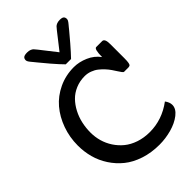

<svg xmlns="http://www.w3.org/2000/svg" viewBox="-298 -1128 1249 1249"><g transform="rotate(-45 326.0 -504.0)"><path d="M381.3 -788.1H332.5Q304.2 -816.4 264.9 -862.3Q225.6 -908.2 209.5 -928.7Q203.6 -936 196 -945.3Q188.5 -954.6 184.1 -959.7Q179.7 -964.8 175.3 -970.9Q170.9 -977.1 168.9 -981.7Q167 -986.3 167 -990.7Q167 -1006.3 176.5 -1013.4Q186 -1020.5 209.5 -1020.5Q225.6 -1020.5 236.8 -1015.9Q248 -1011.2 253.7 -1005.4Q259.3 -999.5 271 -984.9L359.4 -872.1L447.8 -984.9Q459.5 -999.5 465.1 -1005.4Q470.7 -1011.2 481.9 -1015.9Q493.2 -1020.5 509.3 -1020.5Q530.3 -1020.5 538.6 -1013.4Q546.9 -1006.3 546.9 -990.7Q546.9 -986.3 544.9 -981.7Q543 -977.1 538.6 -970.9Q534.2 -964.8 529.8 -959.7Q525.4 -954.6 517.8 -945.3Q510.3 -936 504.4 -928.7Q489.3 -909.7 449.2 -863.3Q409.2 -816.9 381.3 -788.1ZM606.9 -485.4H566.4Q562 -485.4 555.2 -494.4Q548.3 -503.4 539.3 -517.6Q530.3 -531.7 518.6 -549.1Q506.8 -566.4 491 -583.5Q475.1 -600.6 457.3 -614.7Q439.5 -628.9 415.3 -637.9Q391.1 -647 365.2 -647Q319.8 -647 281.2 -630.6Q242.7 -614.3 215.8 -586.7Q189 -559.1 169.7 -522.2Q150.4 -485.4 141.4 -444.3Q132.3 -403.3 132.3 -360.4Q132.3 -319.3 143.3 -280.5Q154.3 -241.7 177 -207Q199.7 -172.4 231.7 -146.2Q263.7 -120.1 309.1 -104.7Q354.5 -89.4 407.7 -89.4Q521.5 -89.4 617.7 -161.1Q636.7 -135.7 636.7 -111.3Q636.7 -76.2 598.9 -46.6Q561 -17.1 505.9 -2Q450.7 13.2 394.5 13.2Q319.3 13.2 256.1 -7.8Q192.9 -28.8 148.9 -64.5Q105 -100.1 74 -147.7Q43 -195.3 28.6 -248.5Q14.2 -301.8 14.2 -358.4Q14.2 -435.1 39.1 -504.4Q64 -573.7 107.9 -625.5Q151.9 -677.2 216.8 -707.8Q281.7 -738.3 356.9 -738.3Q404.8 -738.3 453.9 -717Q502.9 -695.8 533.2 -654.3Q533.2 -727.5 552.2 -727.5H606.9Q630.4 -727.5 630.4 -676.8V-546.4Q630.4 -518.6 627.7 -505.6Q625 -492.7 620.8 -489.5Q616.7 -486.3 606.9 -485.4Z"/></g></svg>

Font: Coustard
Style: Regular
Weight: 400
Foundry: vernon adams
Version: Version 1.001